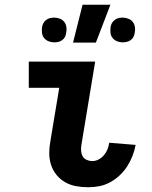

<svg xmlns="http://www.w3.org/2000/svg" viewBox="-20 -779 640 807"><path d="M351 8Q325 8 300 3.5Q275 -1 254 -13Q233 -25 217.5 -44Q202 -63 194.5 -86.5Q187 -110 187 -135.5Q187 -161 192 -187L229 -410H101V-520H380L322 -169Q320 -157 321 -144.5Q322 -132 327.5 -122Q333 -112 344.5 -107Q356 -102 368 -102Q382 -102 395 -109Q408 -116 417.5 -127.5Q427 -139 432 -152Q437 -165 439 -179L550 -170Q546 -147 537 -124Q528 -101 515 -80.5Q502 -60 483.5 -42.5Q465 -25 443 -13Q421 -1 397.5 3.5Q374 8 351 8ZM495 -601Q483 -601 472 -605.5Q461 -610 453.5 -619Q446 -628 444.5 -640.5Q443 -653 445 -666Q446 -674 450.5 -682Q455 -690 462.5 -695.5Q470 -701 478 -703Q486 -705 495 -705Q507 -705 519 -700.5Q531 -696 538 -687Q545 -678 547 -665.5Q549 -653 546 -640Q545 -632 541 -624Q537 -616 529.5 -610.5Q522 -605 513 -603Q504 -601 495 -601ZM208 -601Q196 -601 184.5 -605.5Q173 -610 165.5 -619Q158 -628 156.5 -640.5Q155 -653 157 -666Q158 -674 162.5 -682Q167 -690 174.5 -695.5Q182 -701 190.5 -703Q199 -705 208 -705Q220 -705 231.5 -700.5Q243 -696 250 -687Q257 -678 259 -665.5Q261 -653 258 -640Q257 -632 253 -624Q249 -616 241.5 -610.5Q234 -605 225.5 -603Q217 -601 208 -601ZM287 -600 327 -759H444L383 -600Z"/></svg>

Font: Iosevka HT Extrabold Extended
Style: Italic
Weight: 800
Width: 7
Italic angle: -9°
Monospace: yes
Designer: Belleve Invis
Foundry: Belleve Invis
Version: Version 32.3.0; ttfautohint (v1.8.4)